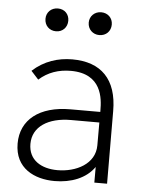

<svg xmlns="http://www.w3.org/2000/svg" viewBox="-52 -747 584 796"><g transform="rotate(5 240.0 -349.0)"><path d="M157 -611C184 -611 204 -631 204 -659C204 -686 185 -706 157 -706C129 -706 109 -686 109 -659C109 -631 129 -611 157 -611ZM337 -611C365 -611 385 -631 385 -659C385 -686 365 -706 337 -706C310 -706 289 -686 289 -659C289 -631 310 -611 337 -611ZM423 0 422 -302C422 -435 354 -501 235 -501C176 -501 118 -483 70 -439L101 -405C138 -438 182 -453 233 -453C363 -453 369 -349 369 -301V-294H245C116 -294 39 -233 39 -134C39 -30 122 8 205 8C274 8 336 -16 370 -65V0ZM369 -155C369 -77 290 -38 213 -38C146 -38 92 -69 92 -137C92 -209 157 -250 251 -250H369Z"/></g></svg>

Font: Arthouse Owned Light
Style: Regular
Weight: 300
Designer: Jeremy Tribby
Foundry: Tribby Type
Version: Version 1.000;PS 001.000;hotconv 1.0.88;makeotf.lib2.5.64775